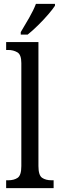

<svg xmlns="http://www.w3.org/2000/svg" viewBox="-20 -979 310 999"><path d="M12 0V-41H23Q53 -41 72 -54Q91 -67 91 -115V-651Q91 -695 70 -707Q49 -719 23 -719H12V-760H180V-115Q180 -67 199 -54Q218 -41 248 -41H259V0ZM88 -812Q109 -847 131.5 -886Q154 -925 167 -959H266V-949Q255 -932 231 -904Q207 -876 178 -847.5Q149 -819 124 -799H88Z"/></svg>

Font: Noto Serif Hebrew Condensed
Style: Regular
Weight: 400
Width: 3
Designer: Monotype Design Team
Foundry: Monotype Imaging Inc.
Version: Version 2.004; ttfautohint (v1.8.4.7-5d5b)